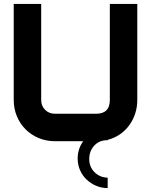

<svg xmlns="http://www.w3.org/2000/svg" viewBox="-20 -720 770 979"><path d="M435 91Q435 131 462 158Q489 185 529 186V239Q497 239 469.5 227Q442 215 421 195Q400 175 388 147.5Q376 120 376 88Q376 40 404 0H260Q216 0 177.5 -16Q139 -32 110.5 -60.5Q82 -89 66 -127.5Q50 -166 50 -210V-700H190V-210Q190 -180 210 -160Q230 -140 260 -140H470Q540 -140 540 -210V-700H680V-210Q680 -174 669.5 -141.5Q659 -109 639.5 -82Q620 -55 592 -35.5Q564 -16 529 -7V-5Q487 -6 461 22Q435 50 435 91Z"/></svg>

Font: CAT North
Style: Regular
Weight: 400
Designer: Peter Wiegel
Foundry: Peter Wiegel
Version: Version 1.000